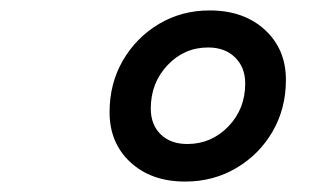

<svg xmlns="http://www.w3.org/2000/svg" viewBox="-20 -742 620 368"><path d="M335 -394Q270 -394 230 -431Q190 -468 190 -527Q190 -582 215.5 -626Q241 -670 284.5 -696Q328 -722 382 -722Q447 -722 487.5 -685Q528 -648 528 -589Q528 -534 502.5 -490Q477 -446 433 -420Q389 -394 335 -394ZM339 -466Q385 -466 417.5 -499.5Q450 -533 450 -582Q450 -613 430.5 -632Q411 -651 379 -651Q333 -651 301 -617Q269 -583 269 -534Q269 -503 288 -484.5Q307 -466 339 -466Z"/></svg>

Font: Sometype Mono Medium
Style: Italic
Weight: 500
Italic angle: -12°
Monospace: yes
Designer: Ryoichi Tsunekawa
Foundry: Dharma Type
Version: Version 1.000; ttfautohint (v1.8.3)